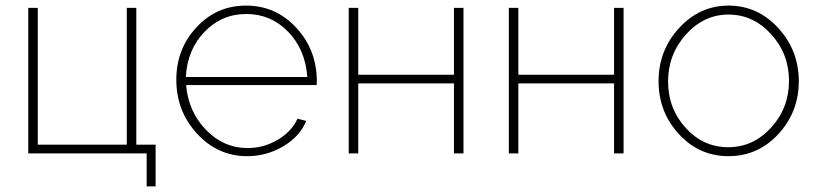

<svg xmlns="http://www.w3.org/2000/svg" viewBox="-20 -548 2918 686"><path d="M504 118V0H81V-520H115V-31H433V-520H467V-31H536V118Z M863 10Q758 10 684 -70.5Q610 -151 610 -263Q610 -373 682 -450.5Q754 -528 859 -528Q965 -528 1038 -449.5Q1111 -371 1112 -260Q1112 -249 1111 -244H645Q653 -149 716 -84Q779 -19 865 -19Q922 -19 972 -48.5Q1022 -78 1043 -124L1074 -116Q1052 -61 992.5 -25.5Q933 10 863 10ZM644 -273H1078Q1071 -371 1009.5 -434.5Q948 -498 860 -498Q772 -498 710.5 -434Q649 -370 644 -273Z M1226 0V-520H1260V-281H1602V-520H1636V0H1602V-250H1260V0Z M1798 0V-520H1832V-281H2174V-520H2208V0H2174V-250H1832V0Z M2583 -528Q2687 -528 2760.5 -448Q2834 -368 2834 -258Q2834 -148 2761 -69Q2688 10 2583 10Q2478 10 2405.5 -69Q2333 -148 2333 -258Q2333 -368 2406.5 -448Q2480 -528 2583 -528ZM2430 -91Q2493 -22 2582 -22Q2671 -22 2735 -92Q2799 -162 2799 -259Q2799 -356 2735 -426Q2671 -496 2583 -496Q2495 -496 2431 -425Q2367 -354 2367 -257Q2367 -160 2430 -91Z"/></svg>

Font: Raleway-v4020 ExtraLight
Style: Regular
Weight: 275
Designer: Matt McInerney, Pablo Impallari, Rodrigo Fuenzalida
Foundry: Matt McInerney, Pablo Impallari, Rodrigo Fuenzalida
Version: Version 4.020;PS 004.020;hotconv 1.0.88;makeotf.lib2.5.64775